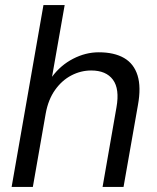

<svg xmlns="http://www.w3.org/2000/svg" viewBox="-20 -740 621 760"><path d="M26 0 152 -720H236L186 -436Q220 -482 269.5 -507.5Q319 -533 371 -533Q432 -533 471 -510.5Q510 -488 524.5 -441.5Q539 -395 526 -324L469 0H386L441 -315Q454 -388 427 -424.5Q400 -461 341 -461Q300 -461 262.5 -441.5Q225 -422 198 -384Q171 -346 161 -291L110 0Z"/></svg>

Font: DM Sans 10pt
Style: Italic
Weight: 400
Italic angle: -10°
Version: Version 4.004;gftools[0.9.30]